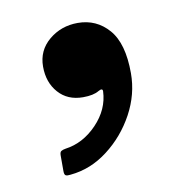

<svg xmlns="http://www.w3.org/2000/svg" viewBox="-48 -186 380 399"><g transform="rotate(-10 142.0 13.0)"><path d="M53.5 -64Q53.5 -98 79.2 -119.5Q105 -141 140 -141Q179.5 -141 205.2 -111.5Q231 -82 231 -19Q231 25.5 208.8 66.5Q186.5 107.5 150.2 135.2Q114 163 71 167Q64 168 60.8 166.5Q57.5 165 57.5 157V124Q57.5 117 60.8 115Q64 113 70 112Q107.5 107 136.8 76.5Q166 46 167.5 8Q167.5 0.5 158 6Q146.5 13 124.5 13Q92 13 72.8 -8.8Q53.5 -30.5 53.5 -64Z"/></g></svg>

Font: Besley SemiBold
Style: Regular
Weight: 600
Designer: Owen Earl
Foundry: indestructible type*
Version: Version 2.001; ttfautohint (v1.8.3)